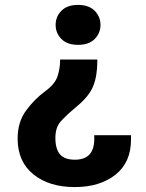

<svg xmlns="http://www.w3.org/2000/svg" viewBox="-20 -591 585 771"><path d="M383.5 -491Q383.5 -524.2 360.2 -547.7Q336.9 -571.3 293.5 -571.3Q249.8 -571.3 226.6 -547.7Q203.4 -524.2 203.4 -491Q203.4 -458 226.6 -434.4Q249.8 -410.9 293.5 -410.9Q336.9 -410.9 360.2 -434.4Q383.5 -458 383.5 -491ZM506.1 -48.1H358.4L358.6 -33.4Q358.6 8.3 339.2 29.3Q319.8 50.3 280.8 50.3Q239.5 50.3 220.9 28.8Q202.4 7.3 202.4 -37.6Q202.4 -79.6 224.4 -104Q246.3 -128.4 287.8 -163.1Q338.1 -204.6 354.5 -245.7Q370.8 -286.9 370.8 -345.2V-351.8H221.2V-345.9Q221.2 -316.4 211.1 -284.9Q200.9 -253.4 161.9 -224.9Q119.6 -194.1 85.2 -147.8Q50.8 -101.6 50.8 -34.4Q50.8 57.9 114 109Q177.2 160.2 279.8 160.2Q381.1 160.2 443.6 110.6Q506.1 61 506.1 -30.8Z"/></svg>

Font: Roboto Flex
Style: Regular
Weight: 400
Designer: Berlow after Robertson
Foundry: Google
Version: Version 3.200;gftools[0.9.32]